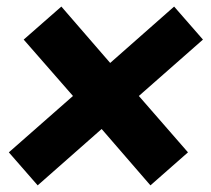

<svg xmlns="http://www.w3.org/2000/svg" viewBox="-20 -681 640 582"><path d="M94.2 -119.1 6.8 -219.2 201.2 -390.1 51.8 -561 166 -661.1 314 -490.2 507.8 -661.1 595.2 -561 400.9 -390.1 549.8 -219.2 436 -119.1 288.1 -290Z"/></svg>

Font: Cooper Hewitt
Style: Bold Italic
Weight: 712
Designer: Village Type and Design LLC
Foundry: Cooper Hewitt Smithsonian Design Museum
Version: 1.000